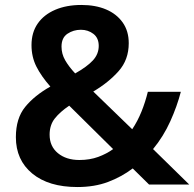

<svg xmlns="http://www.w3.org/2000/svg" viewBox="-20 -744 784 774"><path d="M308 -724Q365 -724 407.5 -706Q450 -688 474.5 -653.5Q499 -619 499 -570Q499 -503 458 -457Q417 -411 356 -375L513 -223Q535 -256 550.5 -294.5Q566 -333 576 -374H709Q694 -316 666.5 -255Q639 -194 597 -143L743 0H581L515 -65Q470 -31 415.5 -10.5Q361 10 292 10Q176 10 110 -44.5Q44 -99 44 -191Q44 -267 81.5 -313Q119 -359 183 -395Q146 -437 126.5 -476Q107 -515 107 -562Q107 -613 132 -649Q157 -685 202.5 -704.5Q248 -724 308 -724ZM259 -318Q222 -293 201 -266.5Q180 -240 180 -201Q180 -154 213.5 -126.5Q247 -99 300 -99Q342 -99 376 -111.5Q410 -124 436 -143ZM306 -624Q276 -624 252 -608Q228 -592 228 -556Q228 -527 242.5 -501.5Q257 -476 283 -448Q331 -475 354.5 -500.5Q378 -526 378 -559Q378 -591 356.5 -607.5Q335 -624 306 -624Z"/></svg>

Font: Noto Sans NKo Unjoined SemiBold
Style: Regular
Weight: 600
Designer: Monotype Design Team
Foundry: Monotype Imaging Inc.
Version: Version 2.004